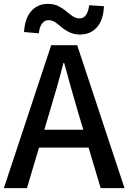

<svg xmlns="http://www.w3.org/2000/svg" viewBox="-20 -970 662 990"><path d="M0 0 244 -737H378L622 0H499L380 -400Q362 -460 345 -521.5Q328 -583 311 -645H307Q291 -582 273.5 -521Q256 -460 238 -400L119 0ZM138 -209V-301H482V-209ZM393 -792Q362 -792 339 -803Q316 -814 298.5 -829Q281 -844 265 -855Q249 -866 230 -866Q211 -866 197.5 -849.5Q184 -833 180 -798L104 -805Q108 -875 141 -912.5Q174 -950 227 -950Q258 -950 281 -938.5Q304 -927 321.5 -912Q339 -897 355.5 -886Q372 -875 390 -875Q410 -875 422.5 -891.5Q435 -908 440 -943L516 -938Q513 -866 479.5 -829Q446 -792 393 -792Z"/></svg>

Font: Noto Sans JP Thin Medium
Style: Regular
Weight: 500
Version: Version 2.004-H2;hotconv 1.0.118;makeotfexe 2.5.65603